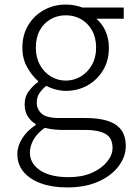

<svg xmlns="http://www.w3.org/2000/svg" viewBox="-20 -567 584 841"><path d="M275 254Q208 254 159 236Q110 218 83 185.5Q56 153 56 108Q56 73 77 39.5Q98 6 136 -19V-24Q115 -36 101.5 -57.5Q88 -79 88 -110Q88 -145 108 -170Q128 -195 147 -208V-212Q121 -234 99.5 -271.5Q78 -309 78 -358Q78 -414 103.5 -456.5Q129 -499 172.5 -523Q216 -547 268 -547Q291 -547 309.5 -543Q328 -539 341 -534H522V-485H402Q427 -464 442 -431Q457 -398 457 -357Q457 -302 431.5 -259.5Q406 -217 363.5 -193Q321 -169 268 -169Q247 -169 224 -175Q201 -181 183 -191Q166 -178 153.5 -160Q141 -142 141 -117Q141 -89 162 -69.5Q183 -50 241 -50H354Q444 -50 487.5 -20.5Q531 9 531 73Q531 119 499.5 161Q468 203 410.5 228.5Q353 254 275 254ZM268 -214Q304 -214 334 -232Q364 -250 382.5 -282.5Q401 -315 401 -358Q401 -402 383 -434Q365 -466 335 -483Q305 -500 268 -500Q232 -500 202 -483Q172 -466 154.5 -434.5Q137 -403 137 -358Q137 -315 155 -282.5Q173 -250 203 -232Q233 -214 268 -214ZM281 209Q340 209 382.5 190Q425 171 449 141.5Q473 112 473 81Q473 37 442 19.5Q411 2 353 2H243Q234 2 215.5 0Q197 -2 176 -7Q142 17 126.5 45.5Q111 74 111 101Q111 149 155.5 179Q200 209 281 209Z"/></svg>

Font: Noto Sans HK Thin Light
Style: Regular
Weight: 300
Version: Version 2.004-H2;hotconv 1.0.118;makeotfexe 2.5.65603